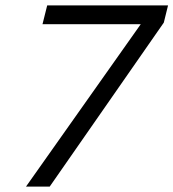

<svg xmlns="http://www.w3.org/2000/svg" viewBox="-20 -695 646 715"><path d="M76.7 0 504.2 -605H138.3L155.8 -675H605.8L590 -610.8L165 0Z"/></svg>

Font: Funnel Sans Light Light
Style: Italic
Weight: 300
Italic angle: -14.036°
Version: Version 1.000